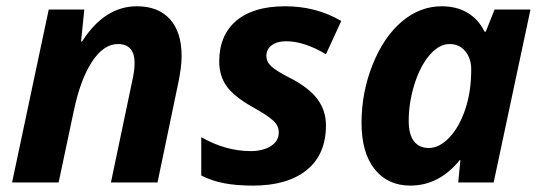

<svg xmlns="http://www.w3.org/2000/svg" viewBox="-20 -576 1711 606"><path d="M477.1 0H330.1L397 -318.8Q404.8 -352.1 404.8 -377Q404.8 -437 352.1 -437Q307.1 -437 270.5 -381.3Q233.9 -325.7 212.9 -226.1L165 0H18.1L133.8 -545.9H246.1L235.8 -444.8H238.8Q310.1 -556.2 412.1 -556.2Q479.5 -556.2 516.4 -515.4Q553.2 -474.6 553.2 -398.9Q553.2 -363.3 542 -311Z M1008.8 -180.2Q1008.8 -88.4 948 -39.3Q887.2 9.8 778.8 9.8Q726.6 9.8 687.7 2.4Q648.9 -4.9 615.2 -22V-143.1Q691.9 -99.1 771 -99.1Q810.1 -99.1 835 -115Q859.9 -130.9 859.9 -158.2Q859.9 -179.2 841.8 -195.8Q823.7 -212.4 777.8 -237.8Q718.8 -271 695.3 -304Q671.9 -336.9 671.9 -381.8Q671.9 -464.8 725.8 -510.5Q779.8 -556.2 879.9 -556.2Q978 -556.2 1057.1 -509.8L1008.8 -404.8Q940.4 -445.8 882.8 -445.8Q855 -445.8 837.9 -433.3Q820.8 -420.9 820.8 -399.9Q820.8 -380.9 836.4 -366.5Q852.1 -352.1 895 -330.1Q955.1 -299.3 981.9 -263.2Q1008.8 -227.1 1008.8 -180.2Z M1275.4 9.8Q1203.6 9.8 1162.4 -42.2Q1121.1 -94.2 1121.1 -188Q1121.1 -284.7 1156.2 -372.3Q1191.4 -460 1248.5 -508.1Q1305.7 -556.2 1374 -556.2Q1421.4 -556.2 1455.8 -535.6Q1490.2 -515.1 1509.3 -476.1H1513.2L1541 -545.9H1654.3L1538.1 0H1426.3L1433.1 -70.8H1431.2Q1365.7 9.8 1275.4 9.8ZM1333 -108.9Q1366.7 -108.9 1397.9 -141.6Q1429.2 -174.3 1448.2 -230.2Q1467.3 -286.1 1467.3 -356.9Q1467.3 -391.6 1448.5 -414.3Q1429.7 -437 1398.9 -437Q1365.7 -437 1335.7 -401.9Q1305.7 -366.7 1287.8 -309.1Q1270 -251.5 1270 -194.8Q1270 -151.9 1286.4 -130.4Q1302.7 -108.9 1333 -108.9Z"/></svg>

Font: CAA NEO Sans
Style: Bold Italic
Weight: 700
Italic angle: -12°
Version: Version 1.10